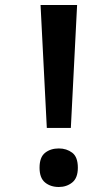

<svg xmlns="http://www.w3.org/2000/svg" viewBox="-20 -734 435 767"><path d="M167 -223 142 -714H288L263 -223ZM138 -64Q138 -106 160 -123.5Q182 -141 215 -141Q246 -141 268.5 -124Q291 -107 291 -64Q291 -23 268.5 -5Q246 13 215 13Q182 13 160 -5Q138 -23 138 -64Z"/></svg>

Font: Noto Sans Devanagari SemiBold
Style: Regular
Weight: 600
Version: Version 2.003